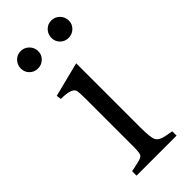

<svg xmlns="http://www.w3.org/2000/svg" viewBox="-188 -592 628 628"><g transform="rotate(-45 126.0 -278.0)"><path d="M155.8 -102.1Q155.8 -57.1 162.1 -43.7Q168.5 -30.3 191.9 -25.4L220.7 -20V0H35.6V-20.5L69.3 -27.8Q87.4 -31.7 91.8 -39.1Q95.7 -47.4 95.7 -74.7V-294.4Q95.7 -328.1 92.8 -335.4Q85.9 -352.5 38.1 -352.5Q37.1 -356.4 36.6 -361.8Q36.1 -367.2 35.6 -369.1L155.3 -399.4H155.8ZM15.6 -515.1Q15.6 -532.2 27.1 -544.2Q38.6 -556.2 55.7 -556.2Q72.3 -556.2 84.2 -544.2Q96.2 -532.2 96.2 -515.1Q96.2 -498.5 84.2 -487.1Q72.3 -475.6 55.7 -475.6Q38.6 -475.6 27.1 -487.1Q15.6 -498.5 15.6 -515.1ZM157.2 -515.1Q157.2 -532.2 168.7 -544.2Q180.2 -556.2 197.3 -556.2Q213.9 -556.2 225.8 -544.2Q237.8 -532.2 237.8 -515.1Q237.8 -498.5 225.8 -487.1Q213.9 -475.6 197.3 -475.6Q180.2 -475.6 168.7 -487.1Q157.2 -498.5 157.2 -515.1Z"/></g></svg>

Font: Lancelot
Style: Regular
Weight: 400
Designer: Marion Kadi
Foundry: Marion Kadi, Anton Koovit
Version: 1.004